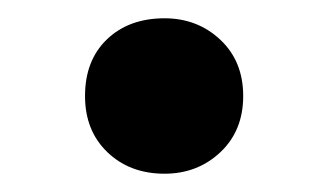

<svg xmlns="http://www.w3.org/2000/svg" viewBox="-20 -470 360 210"><path d="M73 -365Q73 -327 97.5 -303.5Q122 -280 160 -280Q196 -280 221 -303.5Q246 -327 246 -365Q246 -403 221 -426.5Q196 -450 160 -450Q121 -450 97 -427Q73 -404 73 -365Z"/></svg>

Font: Geom SemiBold
Style: Bold
Weight: 600
Version: Version 1.102